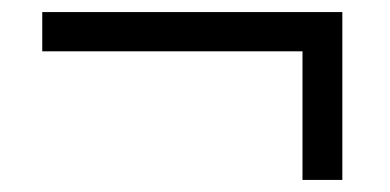

<svg xmlns="http://www.w3.org/2000/svg" viewBox="-20 -406 646 318"><path d="M50 -321V-386H547V-108H481V-321Z"/></svg>

Font: Academico
Style: Regular
Weight: 400
Foundry: Steinberg Media Technologies GmbH
Version: Version 0.902